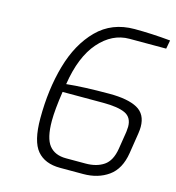

<svg xmlns="http://www.w3.org/2000/svg" viewBox="-110 -833 850 929"><g transform="rotate(15 315.0 -369.0)"><path d="M121 -205Q121 -350 155.5 -471Q190 -592 263.5 -666Q337 -740 450 -740Q536 -740 630 -731L622 -688H438Q352 -688 286.5 -613.5Q221 -539 199 -397Q283 -406 414 -406Q506 -406 553.5 -380Q601 -354 601 -290Q601 -276 598 -256L582 -154Q569 -72 517 -35Q465 2 391 2H275Q199 2 160 -44Q121 -90 121 -205ZM389 -50Q444 -50 480 -74.5Q516 -99 526 -161L540 -249Q542 -267 542 -275Q542 -322 506 -339Q470 -356 395 -356H192Q178 -263 178 -208Q178 -121 206.5 -85.5Q235 -50 291 -50Z"/></g></svg>

Font: Exo Light
Style: Italic
Weight: 300
Italic angle: -9°
Designer: Natanael Gama
Foundry: Natanael Gama
Version: Version 1.500; ttfautohint (v1.6)